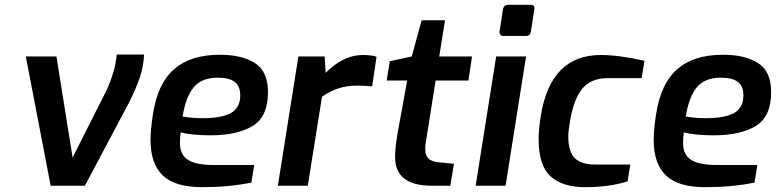

<svg xmlns="http://www.w3.org/2000/svg" viewBox="-20 -770 3217 796"><path d="M87 -536H214L281 -117L423 -398Q440 -437 450 -470.5Q460 -504 464 -544H577Q576 -497 559.5 -448.5Q543 -400 515 -345L332 0H190Z M604 -190Q604 -230 614 -296Q633 -423 701.5 -483Q770 -543 891 -543Q983 -543 1037 -508.5Q1091 -474 1091 -388Q1091 -286 1027 -247.5Q963 -209 853 -209Q777 -209 729 -221Q726 -199 726 -176Q726 -129 759 -107.5Q792 -86 866 -86H1034L1022 -13Q929 6 818 6Q705 6 654.5 -43Q604 -92 604 -190ZM976 -375Q976 -413 953 -430.5Q930 -448 883 -448Q816 -448 783 -408Q750 -368 737 -287Q776 -280 819 -280Q899 -280 937.5 -301.5Q976 -323 976 -375Z M1217 -536H1326L1330 -468Q1404 -542 1483 -542Q1519 -542 1541 -535L1523 -412Q1493 -415 1457 -415Q1380 -415 1315 -369L1256 0H1132Z M1618 -119Q1618 -156 1627 -210L1668 -436H1583L1596 -516L1687 -536L1728 -686H1825L1801 -536H1937L1922 -436H1786L1750 -209Q1743 -174 1743 -152Q1743 -125 1756.5 -112.5Q1770 -100 1800 -97L1862 -91L1847 0H1770Q1618 0 1618 -119Z M2051 -639 2065 -730Q2068 -750 2087 -750H2181Q2190 -750 2193.5 -744.5Q2197 -739 2195 -730L2181 -639Q2178 -621 2161 -621H2067Q2059 -621 2054.5 -626Q2050 -631 2051 -639ZM2037 -536H2161L2076 0H1952Z M2213 -194Q2213 -233 2222 -289Q2262 -542 2471 -542Q2545 -542 2652 -518L2640 -446H2498Q2432 -446 2395.5 -404Q2359 -362 2343 -267Q2336 -226 2336 -205Q2336 -141 2363 -114.5Q2390 -88 2445 -88H2593L2582 -18Q2505 6 2406 6Q2312 6 2262.5 -39Q2213 -84 2213 -194Z M2690 -190Q2690 -230 2700 -296Q2719 -423 2787.5 -483Q2856 -543 2977 -543Q3069 -543 3123 -508.5Q3177 -474 3177 -388Q3177 -286 3113 -247.5Q3049 -209 2939 -209Q2863 -209 2815 -221Q2812 -199 2812 -176Q2812 -129 2845 -107.5Q2878 -86 2952 -86H3120L3108 -13Q3015 6 2904 6Q2791 6 2740.5 -43Q2690 -92 2690 -190ZM3062 -375Q3062 -413 3039 -430.5Q3016 -448 2969 -448Q2902 -448 2869 -408Q2836 -368 2823 -287Q2862 -280 2905 -280Q2985 -280 3023.5 -301.5Q3062 -323 3062 -375Z"/></svg>

Font: Exo SemiBold
Style: Italic
Weight: 600
Italic angle: -9°
Designer: Natanael Gama
Foundry: Natanael Gama
Version: Version 1.500; ttfautohint (v1.6)